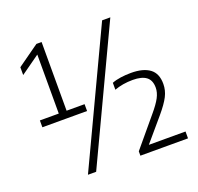

<svg xmlns="http://www.w3.org/2000/svg" viewBox="-147 -970 1238 1199"><g transform="rotate(-20 471.5 -371.0)"><path d="M197.5 -319V-771.5L215 -758L71 -655.5V-707.5L215 -810H249.5V-319ZM72 -308V-353.5H369V-308ZM238 68 651 -808H705.5L292.5 68ZM586.5 68V39L744.5 -150Q786.5 -199.5 804.2 -233.2Q822 -267 822 -299Q822 -348 792.2 -370.5Q762.5 -393 702.5 -393Q669 -393 638.2 -387.8Q607.5 -382.5 580.5 -372.5V-418.5Q605.5 -428.5 638.5 -433.2Q671.5 -438 707.5 -438Q788.5 -438 831.8 -405.8Q875 -373.5 874.5 -304Q874.5 -262 854.5 -222.8Q834.5 -183.5 787 -127.5L646.5 37.5L644 22.5H903V68Z"/></g></svg>

Font: Encode Sans SC SemiExpanded Light
Style: Regular
Weight: 300
Width: 6
Designer: Multiple Designers
Foundry: Impallari Type
Version: Version 3.002